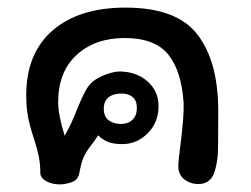

<svg xmlns="http://www.w3.org/2000/svg" viewBox="-20 -478 659 505"><path d="M133 -209Q133 -176 150 -121Q170 -156 184 -194Q197 -225 205 -239.5Q213 -254 226 -265Q239 -275 259.5 -282.5Q280 -290 296 -290Q340 -289 368.5 -263.5Q397 -238 397 -199Q397 -156 368.5 -127.5Q340 -99 302 -99Q280 -99 266 -104Q252 -109 238 -122Q226 -103 219 -95Q206 -78 200 -64.5Q194 -51 189 -25Q186 -5 169 1Q152 7 137 7Q117 7 101.5 -1.5Q86 -10 86 -24Q86 -47 82 -66.5Q78 -86 69 -114Q59 -144 54 -169.5Q49 -195 49 -227Q49 -338 118.5 -398Q188 -458 310 -458Q445 -458 499.5 -387Q554 -316 554 -186Q554 -91 553 -71Q548 -25 536 -9.5Q524 6 502 6Q480 6 464.5 -6.5Q449 -19 449 -41Q449 -54 455 -100Q464 -171 463 -206Q458 -290 423 -334Q388 -378 308 -378Q230 -378 181.5 -333.5Q133 -289 133 -209ZM300 -232Q278 -232 265.5 -222Q253 -212 253 -192Q253 -171 266 -161.5Q279 -152 299 -152Q317 -152 328.5 -163Q340 -174 340 -194Q340 -214 328.5 -223Q317 -232 300 -232Z"/></svg>

Font: Itim
Style: Regular
Weight: 400
Designer: Suppakit Chalermlarp
Version: Version 1.002g